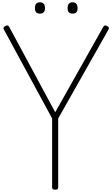

<svg xmlns="http://www.w3.org/2000/svg" viewBox="-20 -1642 982 1676"><path d="M461 14Q435 14 435 -5V-608L13 -1386Q8 -1395 11.5 -1402Q15 -1409 27 -1415Q40 -1422 47 -1420Q54 -1418 60 -1408L462 -662L879 -1403Q887 -1417 894.5 -1419.5Q902 -1422 914 -1415Q927 -1408 930 -1401.5Q933 -1395 928 -1386L488 -608V-5Q488 14 461 14ZM328 -1523Q307 -1523 296 -1534.5Q285 -1546 285 -1571Q285 -1597 296 -1609.5Q307 -1622 329 -1622Q350 -1622 361.5 -1609Q373 -1596 373 -1572Q373 -1547 361.5 -1535Q350 -1523 328 -1523ZM614 -1523Q592 -1523 581 -1534.5Q570 -1546 570 -1571Q570 -1597 581 -1609.5Q592 -1622 614 -1622Q635 -1622 646 -1609Q657 -1596 657 -1572Q658 -1546 646.5 -1534.5Q635 -1523 614 -1523Z"/></svg>

Font: Playwrite BE WAL ExtraLight
Style: Regular
Weight: 250
Version: Version 1.002